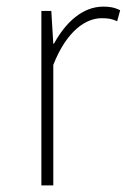

<svg xmlns="http://www.w3.org/2000/svg" viewBox="-20 -560 383 580"><path d="M105 0H141V-364C182 -468 240 -505 287 -505C308 -505 317 -503 334 -496L343 -529C325 -538 310 -540 292 -540C229 -540 178 -492 143 -428H141L135 -527H105Z"/></svg>

Font: Noto Sans CJK KR Thin
Style: Regular
Weight: 250
Designer: Ryoko NISHIZUKA (kana & ideographs); Paul D. Hunt (Latin, Greek & Cyrillic); Wenlong ZHANG (bopomofo); Sandoll Communica
Foundry: Adobe Systems Incorporated
Version: Version 1.002;PS 1.002;hotconv 1.0.82;makeotf.lib2.5.63406